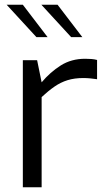

<svg xmlns="http://www.w3.org/2000/svg" viewBox="-20 -787 452 807"><path d="M76 0V-534H136L155 -441Q191 -484 235.5 -512Q280 -540 338 -540Q352 -540 364.5 -539Q377 -538 388 -535V-454Q375 -456 360 -457.5Q345 -459 330 -459Q293 -459 264 -450Q235 -441 209 -423Q183 -405 155 -379V0ZM279 -631 154 -767H222L326 -631ZM133 -631 8 -767H76L180 -631Z"/></svg>

Font: Exo Thin
Style: Regular
Weight: 400
Version: Version 2.000